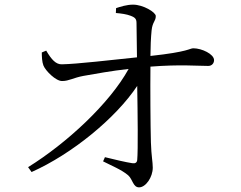

<svg xmlns="http://www.w3.org/2000/svg" viewBox="-20 -790 1040 827"><path d="M116 -49C289 -126 479 -281 571 -420C573 -300 575 -143 571 -101C570 -90 563 -85 550 -87C523 -91 472 -103 432 -113L424 -95C459 -77 504 -59 532 -35C552 -17 553 17 579 17C608 17 638 -27 638 -68C638 -93 632 -116 630 -177C628 -251 627 -410 628 -503C755 -513 832 -506 877 -506C892 -506 902 -517 902 -531C902 -557 849 -582 813 -582C796 -582 795 -567 628 -549C628 -585 630 -630 633 -659C637 -697 651 -698 651 -721C651 -737 597 -770 553 -770C526 -770 498 -761 480 -755L479 -734C502 -732 525 -729 543 -722C561 -715 568 -709 568 -691L570 -543C464 -532 309 -514 247 -513C221 -512 202 -533 179 -572L160 -564C160 -547 161 -523 167 -508C176 -485 221 -440 248 -441C277 -441 296 -455 339 -463C390 -472 461 -485 534 -493C452 -344 267 -173 101 -70Z"/></svg>

Font: Noto Serif CJK KR
Style: Regular
Weight: 400
Designer: Ryoko NISHIZUKA 西塚涼子 (kana & ideographs); Frank Grießhammer (Latin, Greek & Cyrillic); Wenlong ZHANG 张文龙 (bopomofo); San
Foundry: Adobe
Version: Version 2.001;hotconv 1.1.0;makeotfexe 2.6.0